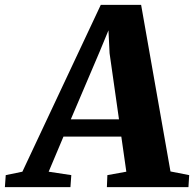

<svg xmlns="http://www.w3.org/2000/svg" viewBox="-99 -765 794 785"><path d="M-79 0 -75.5 -49 -7.5 -63 313 -745H478L598 -64L674.5 -49L671.5 0H338L340 -49L417.5 -63L397 -206.5H160.5L100 -63L192.5 -49L189 0ZM190.5 -277H387.5L349 -547.5L344.5 -641L308.5 -554Z"/></svg>

Font: Merriweather 28pt Black
Style: Italic
Weight: 900
Italic angle: -7.8°
Version: Version 2.101